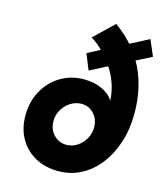

<svg xmlns="http://www.w3.org/2000/svg" viewBox="-116 -861 816 956"><g transform="rotate(15 292.0 -382.5)"><path d="M274 9Q206 9 154.5 -19.5Q103 -48 74 -99Q45 -150 45 -217Q45 -288 76 -344.5Q107 -401 161 -433.5Q215 -466 282 -466Q335 -466 376 -446.5Q417 -427 434 -396Q432 -440 418.5 -481Q405 -522 380 -560L291 -514L258 -595L323 -629Q310 -643 295 -655Q280 -667 263 -677L364 -774Q389 -756 411 -736.5Q433 -717 452 -695L548 -745L583 -663L504 -623Q567 -512 567 -366Q567 -285 545 -217Q523 -149 483.5 -98Q444 -47 390.5 -19Q337 9 274 9ZM279 -128Q309 -128 334.5 -144.5Q360 -161 375.5 -188.5Q391 -216 391 -248Q391 -276 379 -297.5Q367 -319 347 -332Q327 -345 302 -345Q271 -345 245 -328.5Q219 -312 203 -285Q187 -258 187 -226Q187 -198 199 -176Q211 -154 232 -141Q253 -128 279 -128Z"/></g></svg>

Font: Red Hat Text VF
Style: Italic
Weight: 300
Italic angle: -12°
Designer: Pentagram, MCKL
Foundry: Pentagram, MCKL
Version: Version 1.023